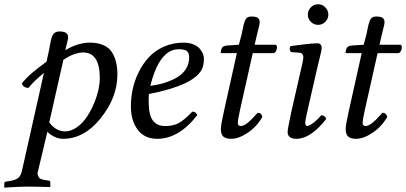

<svg xmlns="http://www.w3.org/2000/svg" viewBox="-39 -638 1895 896"><path d="M266.1 -403.8Q324.7 -439 380.9 -439Q417 -439 442.9 -427.7Q468.8 -416.5 482.7 -395.3Q496.6 -374 502.7 -348.1Q508.8 -322.3 508.8 -289.1Q508.8 -181.6 428.2 -83Q352.5 9.8 254.9 9.8Q234.4 9.8 214.6 0Q194.8 -9.8 182.1 -22.9L138.2 161.1Q134.8 170.9 137.2 178.2Q139.6 185.5 142.1 189.7Q144.5 193.8 150.6 196.5Q156.7 199.2 160.9 200.2Q165 201.2 170.9 202.1L189.9 205.1Q195.8 206.5 195.8 212.9V232.9L193.8 234.9Q126 232.9 86.9 232.9Q70.8 232.9 44.9 234.1Q19 235.4 1 236.3L-17.1 237.8L-19 235.8V216.8Q-19 210.9 -8.8 209L9.8 206.1Q34.2 202.1 46.1 192.1Q58.1 182.1 63 161.1L166 -297.9Q116.2 -256.8 94.2 -228Q68.8 -228 63 -249Q82.5 -273.4 109.4 -296.6Q136.2 -319.8 178.2 -350.1L190.9 -409.2Q192.4 -416 194.3 -428.2L198.2 -447.3Q199.2 -454.6 202.6 -464.1Q206.1 -473.6 210 -478.8Q213.9 -483.9 220.7 -487.5Q227.5 -491.2 236.8 -491.2Q259.8 -491.2 269.3 -484.4Q278.8 -477.5 278.8 -463.9Q278.8 -458.5 276.4 -447.8L270.5 -423.8Q267.6 -410.6 266.1 -403.8ZM426.8 -272.9Q426.8 -393.1 349.1 -393.1Q331.5 -393.1 313.2 -387.2Q294.9 -381.3 283.9 -375.2Q272.9 -369.1 256.8 -358.9L190.9 -66.9Q221.7 -24.9 265.1 -24.9Q293 -24.9 320.8 -44.9Q348.6 -64.5 369.1 -96.7Q396.5 -139.6 411.6 -187.5Q426.8 -235.4 426.8 -272.9Z M843.8 -370.1Q843.8 -391.6 833 -399.9Q822.3 -408.2 794.9 -408.2Q705.1 -408.2 662.6 -237.3Q694.8 -241.2 723.6 -249.8Q752.4 -258.3 781 -273.2Q809.6 -288.1 826.7 -313.2Q843.8 -338.4 843.8 -370.1ZM655.8 -199.2Q654.8 -191.4 654.8 -165Q654.8 -101.1 674.6 -75.4Q694.3 -49.8 731 -49.8Q768.1 -49.8 792.7 -62.3Q817.4 -74.7 858.9 -117.2Q875 -117.2 881.8 -101.1Q795.9 9.8 694.8 9.8Q635.3 9.8 603.5 -32.7Q571.8 -75.2 571.8 -142.1Q571.8 -181.6 580.3 -221.9Q588.9 -262.2 608.4 -301.5Q627.9 -340.8 655.8 -371.1Q683.6 -401.4 725.6 -420.2Q767.6 -439 817.9 -439Q843.3 -439 862.8 -431.2Q882.3 -423.3 892.6 -411.4Q902.8 -399.4 907.7 -387.5Q912.6 -375.5 912.6 -365.2Q912.6 -332.5 902.3 -313Q863.3 -239.7 655.8 -199.2Z M1075.7 -429.2 1088.9 -479Q1090.8 -487.3 1093.5 -501.5Q1096.2 -515.6 1098.4 -524.2Q1100.6 -532.7 1104.5 -542.2Q1108.4 -551.8 1115.5 -556.4Q1122.6 -561 1132.8 -561Q1155.8 -561 1164.3 -554.4Q1172.9 -547.9 1172.9 -534.2Q1172.9 -528.8 1170.7 -518.8Q1168.5 -508.8 1164.6 -493.7Q1160.6 -479.5 1159.7 -474.1L1149.4 -429.2H1248.5Q1256.3 -423.3 1252.4 -408.7Q1248.5 -394 1238.8 -390.1H1140.6L1081.5 -127Q1070.8 -79.1 1070.8 -64Q1070.8 -56.2 1075.2 -53Q1079.6 -49.8 1083.5 -49.8Q1096.7 -49.8 1113.8 -62.5Q1130.9 -75.2 1163.6 -111.8Q1181.2 -111.8 1185.5 -92.8Q1160.6 -47.9 1117.9 -19Q1075.2 9.8 1040.5 9.8Q1016.1 9.8 1003.9 -0.2Q991.7 -10.3 991.7 -36.1Q991.7 -54.7 1005.9 -118.2L1066.4 -390.1H996.6Q990.7 -390.1 990.7 -392.1Q990.7 -397.5 994.6 -409.2Q998.5 -424.3 1022.5 -425.8Z M1411.6 -536.1Q1397.5 -550.3 1397.5 -569.8Q1397.5 -589.4 1411.6 -603.8Q1425.8 -618.2 1445.3 -618.2Q1464.8 -618.2 1479 -603.8Q1493.2 -589.4 1493.2 -569.8Q1493.2 -550.3 1479 -536.1Q1464.8 -522 1445.3 -522Q1425.8 -522 1411.6 -536.1ZM1441.4 -320.3 1396.5 -124Q1385.3 -75.2 1385.3 -66.9Q1385.3 -49.8 1395.5 -49.8Q1403.3 -49.8 1422.6 -64.2Q1441.9 -78.6 1460.4 -100.1Q1477.5 -100.1 1483.4 -83Q1411.1 9.8 1344.2 9.8Q1303.2 9.8 1303.2 -22.9Q1303.2 -34.7 1320.3 -115.2L1367.2 -320.8Q1376.5 -358.4 1376.5 -372.1Q1376.5 -379.9 1371.8 -385.7Q1367.2 -391.6 1358.4 -392.1L1318.4 -395Q1307.6 -411.6 1317.4 -422.9L1350.6 -427.2L1385.7 -431.6Q1397.9 -433.1 1414.1 -434.6Q1430.2 -436 1441.4 -436Q1461.9 -436 1461.9 -415Q1461.9 -407.2 1459 -393.6Q1456.1 -379.9 1450.2 -356.4Q1444.3 -333 1441.4 -320.3Z M1658.2 -429.2 1671.4 -479Q1673.3 -487.3 1676 -501.5Q1678.7 -515.6 1680.9 -524.2Q1683.1 -532.7 1687 -542.2Q1690.9 -551.8 1698 -556.4Q1705.1 -561 1715.3 -561Q1738.3 -561 1746.8 -554.4Q1755.4 -547.9 1755.4 -534.2Q1755.4 -528.8 1753.2 -518.8Q1751 -508.8 1747.1 -493.7Q1743.2 -479.5 1742.2 -474.1L1731.9 -429.2H1831.1Q1838.9 -423.3 1835 -408.7Q1831.1 -394 1821.3 -390.1H1723.1L1664.1 -127Q1653.3 -79.1 1653.3 -64Q1653.3 -56.2 1657.7 -53Q1662.1 -49.8 1666 -49.8Q1679.2 -49.8 1696.3 -62.5Q1713.4 -75.2 1746.1 -111.8Q1763.7 -111.8 1768.1 -92.8Q1743.2 -47.9 1700.4 -19Q1657.7 9.8 1623 9.8Q1598.6 9.8 1586.4 -0.2Q1574.2 -10.3 1574.2 -36.1Q1574.2 -54.7 1588.4 -118.2L1648.9 -390.1H1579.1Q1573.2 -390.1 1573.2 -392.1Q1573.2 -397.5 1577.1 -409.2Q1581.1 -424.3 1605 -425.8Z"/></svg>

Font: Linux Libertine G
Style: Italic
Weight: 400
Italic angle: -12°
Designer: Philipp H. Poll
Foundry: Philipp H. Poll
Version: Version 5.1.3